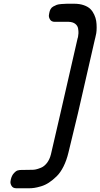

<svg xmlns="http://www.w3.org/2000/svg" viewBox="-20 -813 538 1029"><path d="M377 -793Q407 -793 429.5 -785Q452 -777 464.5 -764.5Q477 -752 485 -734.5Q493 -717 495.5 -701Q498 -685 498 -666.5Q498 -648 496 -635.5Q494 -623 491 -612L488 -600L398 -207L347 4Q337 46 320.5 79Q304 112 283.5 132Q263 152 242.5 165.5Q222 179 200 185.5Q178 192 163.5 194Q149 196 135 196H133H68Q50 196 42.5 184Q35 172 36 161L38 149Q43 127 55.5 114Q68 101 77 100L87 98L152 97H153H152H153H154Q162 97 172 95Q182 93 199.5 86Q217 79 231.5 60.5Q246 42 253 14L303 -202L396 -608Q397 -610 398 -614Q400 -624 400.5 -635Q401 -646 398.5 -660.5Q396 -675 383.5 -685Q371 -695 349 -696H322H288H274Q256 -696 248.5 -708Q241 -720 242 -731L244 -743Q246 -755 251 -764Q256 -773 266 -778.5Q276 -784 284 -787Q292 -790 310 -791.5Q328 -793 339.5 -793Q351 -793 377 -793Z"/></svg>

Font: Soda Fountain
Style: RegularOblique
Weight: 400
Version: Version 1.0